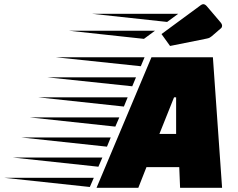

<svg xmlns="http://www.w3.org/2000/svg" viewBox="-270 -899 1141 919"><path d="M192 0 455 -625H749L793 0H592L588 -99H431L392 0ZM404 -582 -4 -625H422ZM363 -486 -45 -529H381ZM323 -389 -86 -433H341ZM493 -258H573V-433H563ZM282 -293 -127 -337H301ZM242 -197 -168 -241H260ZM201 -101 -209 -145H220ZM160 -4 -250 -48H179ZM718 -714 544 -679 503 -736 692 -875Q698 -879 703 -879Q712 -879 721 -868L784 -794Q793 -784 793 -776Q793 -772 792 -769.5Q791 -767 789 -765L744 -726Q739 -722 734 -719Q729 -716 718 -714ZM530 -794 170 -833H583ZM419 -713 59 -752H472Z"/></svg>

Font: Faster One
Style: Regular
Weight: 400
Designer: Eduardo Rodriguez Tunni
Foundry: Eduardo Rodriguez Tunni
Version: Version 1.003; ttfautohint (v1.8.4.7-5d5b);gftools[0.9.23]